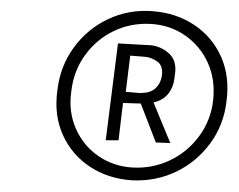

<svg xmlns="http://www.w3.org/2000/svg" viewBox="-20 -722 429 345"><path d="M217 -398Q174 -401 141.5 -422.5Q109 -444 93 -479.5Q77 -515 83 -559Q88 -603 112.5 -636.5Q137 -670 174 -687.5Q211 -705 253 -702Q296 -699 328.5 -677.5Q361 -656 377 -620.5Q393 -585 387 -540Q382 -497 357.5 -464Q333 -431 296.5 -413.5Q260 -396 217 -398ZM218 -421Q254 -419 285.5 -434Q317 -449 338 -477.5Q359 -506 363 -542Q367 -579 353.5 -609Q340 -639 313 -658Q286 -677 251 -679Q215 -681 184 -666Q153 -651 132.5 -622.5Q112 -594 108 -557Q103 -521 116.5 -490.5Q130 -460 157 -441.5Q184 -423 218 -421ZM192 -644 245 -641Q266 -641 282.5 -627Q299 -613 294 -586Q292 -561 277 -548Q262 -535 232 -536L201 -537L193 -470H170ZM229 -555Q249 -554 259 -563Q269 -572 271 -587Q273 -604 262.5 -611.5Q252 -619 240 -620L214 -622L206 -557ZM255 -540 286 -465 260 -466 231 -541Z"/></svg>

Font: Josefin Sans ExtraLight
Style: Italic
Weight: 250
Italic angle: -7°
Designer: Santiago Orozco
Foundry: Typemade
Version: Version 2.000